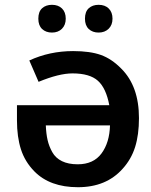

<svg xmlns="http://www.w3.org/2000/svg" viewBox="-20 -760 620 790"><path d="M278.3 -458Q222.7 -458 138.7 -423.3L100.6 -511.2Q184.1 -549.8 280.8 -549.8Q350.6 -549.8 395 -533.9Q439.5 -518.1 479.5 -477.1Q551.8 -404.8 551.8 -273.9Q551.8 -205.6 535.9 -155Q520 -104.5 484.4 -65.4Q417 10.3 300.8 10.3Q185.1 10.3 121.1 -55.2Q82.5 -94.7 66.2 -145.5Q49.8 -196.3 49.8 -265.1V-327.1H429.7Q416.5 -397.5 382.8 -427.7Q349.1 -458 278.3 -458ZM299.8 -84Q364.7 -84 397.7 -128.7Q430.7 -173.3 432.6 -244.1H168.5Q169.9 -209.5 175.8 -183.8Q181.6 -158.2 195.1 -134Q208.5 -109.9 234.9 -96.9Q261.2 -84 299.8 -84ZM137.7 -683.1Q137.7 -711.9 153.3 -726.1Q168.9 -740.2 193.8 -740.2Q219.7 -740.2 235.1 -725.1Q250.5 -710 250.5 -683.1Q250.5 -657.2 234.9 -641.6Q219.2 -626 193.8 -626Q168.9 -626 153.3 -640.6Q137.7 -655.3 137.7 -683.1ZM329.6 -683.1Q329.6 -711.9 345.2 -726.1Q360.8 -740.2 385.7 -740.2Q412.1 -740.2 427.5 -724.9Q442.9 -709.5 442.9 -683.1Q442.9 -657.2 427 -641.6Q411.1 -626 385.7 -626Q360.8 -626 345.2 -640.6Q329.6 -655.3 329.6 -683.1Z"/></svg>

Font: Open Sans
Style: SemiBold
Weight: 600
Foundry: Ascender Corporation
Version: Version 1.10